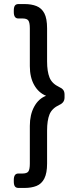

<svg xmlns="http://www.w3.org/2000/svg" viewBox="-20 -788 370 946"><path d="M101 -768Q135 -768 160 -758Q185 -748 198.5 -722.5Q212 -697 212 -648V-485Q212 -436 224 -406Q236 -376 272 -359Q284 -354 291 -345.5Q298 -337 298 -322V-308Q298 -294 291 -285Q284 -276 272 -271Q236 -254 224 -224.5Q212 -195 212 -145V18Q212 65 198.5 91.5Q185 118 160 128Q135 138 101 138H71Q59 138 53.5 130.5Q48 123 48 106V99Q48 67 70 67H90Q113 67 120 56.5Q127 46 127 18V-168Q127 -223 148.5 -262.5Q170 -302 207 -316Q170 -331 148.5 -369Q127 -407 127 -462V-648Q127 -676 120 -686.5Q113 -697 91 -697H70Q48 -697 48 -729V-736Q48 -753 53.5 -760.5Q59 -768 71 -768Z"/></svg>

Font: Asap Expanded Medium
Style: Regular
Weight: 500
Width: 7
Designer: Pablo Cosgaya
Foundry: Omnibus-Type
Version: Version 3.001